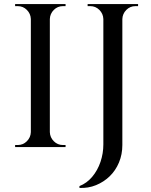

<svg xmlns="http://www.w3.org/2000/svg" viewBox="-20 -720 738 940"><path d="M224 -700V0H131V-700ZM134 -73V0H54V-10Q54 -10 60.5 -10Q67 -10 67 -10Q93 -10 111.5 -28.5Q130 -47 131 -73ZM134 -627H131Q130 -653 111.5 -671.5Q93 -690 67 -690Q67 -690 60.5 -690Q54 -690 54 -690V-700H134ZM221 -73H224Q225 -47 243.5 -28.5Q262 -10 288 -10Q288 -10 294 -10Q300 -10 301 -10V0H221ZM221 -627V-700H301V-690Q300 -690 294 -690Q288 -690 288 -690Q262 -690 243.5 -671.5Q225 -653 224 -627ZM579 -700V-10Q579 36 562.5 75.5Q546 115 517 143Q488 171 450 186.5Q412 202 369 200V191Q405 177 431.5 145.5Q458 114 472 72.5Q486 31 486 -13V-700ZM489 -627H486Q485 -653 466.5 -671.5Q448 -690 422 -690Q422 -690 415.5 -690Q409 -690 409 -690V-700H489ZM576 -627V-700H656V-690Q656 -690 649.5 -690Q643 -690 643 -690Q617 -690 598.5 -671.5Q580 -653 579 -627Z"/></svg>

Font: Cinzel Eorzea
Style: Regular
Weight: 500
Designer: Natanael Gama
Version: Version 2.000